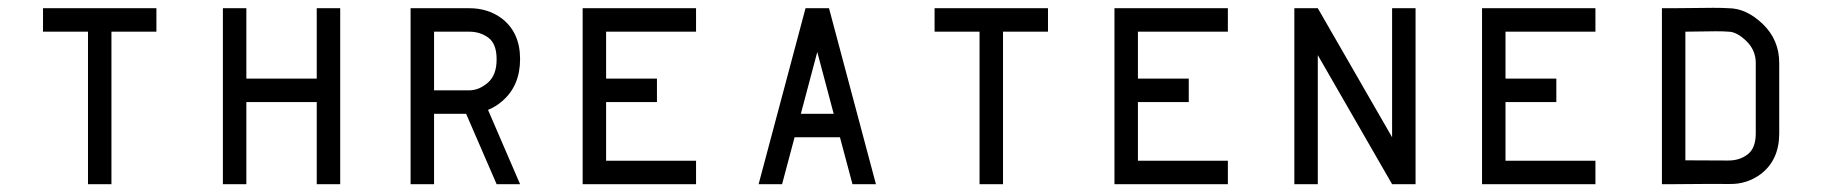

<svg xmlns="http://www.w3.org/2000/svg" viewBox="-20 -471 4660 491"><path d="M90 -450H380V-390H265V0H205V-390H90Z M550 -450H610V-270H790V-450H850V0H790V-210H610V0H550Z M1090 -390V-240H1180Q1205 -240 1227.5 -259.5Q1250 -279 1250 -319Q1250 -359 1229 -374.5Q1208 -390 1180 -390ZM1030 -450H1180Q1228 -450 1263 -424Q1310 -388 1310 -320Q1310 -252 1265 -213Q1248 -198 1228 -190L1310 0H1250L1172 -180H1090V0H1030Z M1470 -450H1760V-390H1530V-270H1660V-210H1530V-60H1760V0H1470Z M2070 -338 2028 -180H2112ZM2040 -450H2100L2220 0H2160L2128 -120H2012L1980 0H1920Z M2370 -450H2660V-390H2545V0H2485V-390H2370Z M2830 -450H3120V-390H2890V-270H3020V-210H2890V-60H3120V0H2830Z M3290 -450H3350L3540 -120V-450H3600V0H3540L3350 -330V0H3290Z M3770 -450H4060V-390H3830V-270H3960V-210H3830V-60H4060V0H3770Z M4400 -390Q4390 -391 4367 -391Q4344 -391 4290 -390V-61Q4368 -61 4398 -60.5Q4428 -60 4449 -76Q4470 -92 4470 -130V-310Q4470 -343 4445.5 -366.5Q4421 -390 4400 -390ZM4361 -451Q4386 -451 4400 -450Q4446 -450 4488 -409.5Q4530 -369 4530 -310V-130Q4530 -62 4483 -26Q4448 0 4404.5 -0.5Q4361 -1 4260 0H4230V-450H4260Z"/></svg>

Font: SOV_Station
Style: Book
Weight: 400
Version: Version 1.00